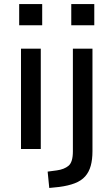

<svg xmlns="http://www.w3.org/2000/svg" viewBox="-20 -738 551 951"><path d="M75 -613V-718H189V-613ZM84 0V-497H182V0ZM333 -613V-718H447V-613ZM224 193 216 112 261 106Q298 101 319.5 83Q341 65 341 12V-497H438V11Q438 52 429.5 83Q421 114 402 135.5Q383 157 351 169.5Q319 182 273 188Z"/></svg>

Font: Nunito Sans 7pt SemiCondensed Medium
Style: Regular
Weight: 500
Width: 4
Designer: Vernon Adams
Foundry: Vernon Adams
Version: Version 3.101;gftools[0.9.27]